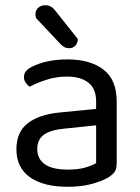

<svg xmlns="http://www.w3.org/2000/svg" viewBox="-20 -703 539 737"><path d="M349 -77V-222L225 -209Q173 -204 148 -185.5Q123 -167 123 -131Q123 -93 152 -72.5Q181 -52 240 -52Q282 -52 309.5 -60.5Q337 -69 349 -77ZM428 -313V-76Q428 -54 419.5 -42.5Q411 -31 394 -21Q370 -7 330.5 3.5Q291 14 240 14Q146 14 94.5 -23Q43 -60 43 -130Q43 -196 86 -229.5Q129 -263 207 -271L349 -285V-313Q349 -363 319 -386Q289 -409 238 -409Q196 -409 159 -397Q122 -385 93 -370Q85 -377 78.5 -386Q72 -395 72 -406Q72 -420 79 -429Q86 -438 101 -446Q128 -460 163 -467.5Q198 -475 239 -475Q326 -475 377 -436Q428 -397 428 -313ZM118 -634Q116 -644 116 -647Q116 -663 126.5 -673Q137 -683 154 -683Q175 -683 189 -666L279 -553Q278 -537 269 -527.5Q260 -518 246 -518Q235 -518 227.5 -522Q220 -526 212 -534Z"/></svg>

Font: Baloo 2 Latin
Style: Regular
Weight: 400
Designer: Sarang Kulkarni and Ek Type
Foundry: Ek Type
Version: Version 1.001